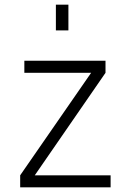

<svg xmlns="http://www.w3.org/2000/svg" viewBox="-20 -808 557 828"><path d="M67 0ZM457 -52V0H67V-52L373 -494H85V-546H435V-494L130 -52ZM221 -788H275V-677H221Z"/></svg>

Font: Biryani UltraLight
Style: Regular
Weight: 250
Designer: Dan Reynolds and Mathieu Réguer
Foundry: Dan Reynolds and Mathieu Réguer
Version: Version 1.003; ttfautohint (v1.1) -l 5 -r 5 -G 72 -x 0 -D la